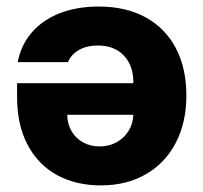

<svg xmlns="http://www.w3.org/2000/svg" viewBox="-20 -560 622 587"><path d="M549.8 -267.6Q549.8 -186 517.6 -123.8Q485.4 -61.5 426 -27.3Q366.7 6.8 288.1 6.8Q212.9 6.8 155 -24.4Q97.2 -55.7 64.7 -116.7Q32.2 -177.7 32.2 -263.7V-305.7H387.7V-308.6Q387.7 -359.9 358.4 -390.4Q329.1 -420.9 279.3 -420.9Q246.1 -420.9 221.9 -407.5Q197.8 -394 187.5 -370.1H34.2Q43.9 -421.9 76.7 -460.2Q109.4 -498.5 161.9 -519.3Q214.4 -540 282.2 -540Q364.7 -540 425 -507.1Q485.4 -474.1 517.6 -412.8Q549.8 -351.6 549.8 -267.6ZM284.2 -112.3Q313 -112.3 336.2 -125Q359.4 -137.7 373 -159.7Q386.7 -181.6 387.7 -209H185.5Q186 -181.2 198.7 -159.2Q211.4 -137.2 233.9 -124.8Q256.3 -112.3 284.2 -112.3Z"/></svg>

Font: Pretendard Std ExtraBold
Style: Regular
Weight: 800
Designer: Base glyphs from Inter by Rasmus Andersson; Hangeul glyphs from Noto Sans CJK(Source Han Sans) by Jang Soo-young and Kan
Foundry: Kil Hyung-jin
Version: Version 1.309